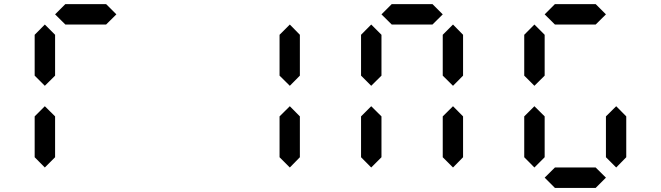

<svg xmlns="http://www.w3.org/2000/svg" viewBox="-20 -921 3239 941"><path d="M500 -800.8H300.3L250 -850.6L300.3 -900.9H500L550.3 -850.6ZM199.7 -100.1 149.9 -150.4V-350.6L199.7 -400.4L250 -350.6V-150.4ZM199.7 -500.5 149.9 -550.3V-750.5L199.7 -800.8L250 -750.5V-550.3Z M1400.4 -100.1 1350.1 -150.4V-350.6L1400.4 -400.4L1449.7 -350.6V-150.4ZM1400.4 -500.5 1350.1 -550.3V-750.5L1400.4 -800.8L1449.7 -750.5V-550.3Z M2099.6 -800.8H1899.9L1849.6 -850.6L1899.9 -900.9H2099.6L2149.9 -850.6ZM1799.3 -100.1 1749.5 -150.4V-350.6L1799.3 -400.4L1849.6 -350.6V-150.4ZM2200.2 -100.1 2149.9 -150.4V-350.6L2200.2 -400.4L2249.5 -350.6V-150.4ZM1799.3 -500.5 1749.5 -550.3V-750.5L1799.3 -800.8L1849.6 -750.5V-550.3ZM2200.2 -500.5 2149.9 -550.3V-750.5L2200.2 -800.8L2249.5 -750.5V-550.3Z M2899.4 -800.8H2699.7L2649.4 -850.6L2699.7 -900.9H2899.4L2949.7 -850.6ZM2599.1 -100.1 2549.3 -150.4V-350.6L2599.1 -400.4L2649.4 -350.6V-150.4ZM3000 -100.1 2949.7 -150.4V-350.6L3000 -400.4L3049.3 -350.6V-150.4ZM2599.1 -500.5 2549.3 -550.3V-750.5L2599.1 -800.8L2649.4 -750.5V-550.3ZM2899.4 0H2699.7L2649.4 -50.3L2699.7 -100.1H2899.4L2949.7 -50.3Z"/></svg>

Font: E1234
Style: Regular
Weight: 400
Designer: GGBot
Version: Version 1.00;September 7, 2020